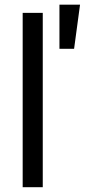

<svg xmlns="http://www.w3.org/2000/svg" viewBox="-20 -781 354 801"><path d="M289.1 -577.4 313.9 -761.4H228V-577.4ZM74.6 -727.3V0H158.4V-727.3Z"/></svg>

Font: Riot Sans 2.0
Style: Regular
Weight: 400
Designer: Rasmus Andersson
Foundry: rsms
Version: Version 3.006;hotconv 1.0.109;makeotfexe 2.5.65596